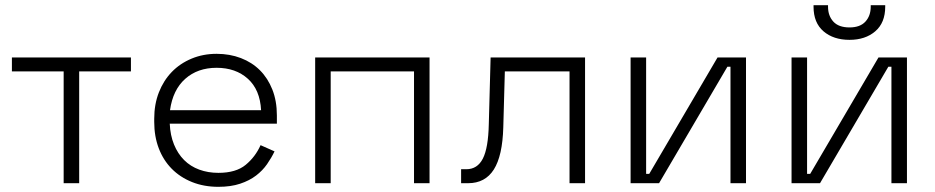

<svg xmlns="http://www.w3.org/2000/svg" viewBox="-20 -708 3613 742"><path d="M226 -432H26V-486H486V-432H286V0H226Z M989 -282Q985 -361 938 -403.5Q891 -446 817 -446Q744 -446 696 -403.5Q648 -361 637 -282ZM824 14Q768 14 722 -4.5Q676 -23 643.5 -56Q611 -89 593.5 -135Q576 -181 576 -237V-249Q576 -305 594 -351Q612 -397 644 -430Q676 -463 720.5 -481.5Q765 -500 817 -500Q868 -500 911 -483.5Q954 -467 984.5 -436.5Q1015 -406 1032.5 -362Q1050 -318 1050 -262V-230H636Q638 -185 652.5 -149.5Q667 -114 691.5 -89.5Q716 -65 750 -52.5Q784 -40 824 -40Q892 -40 929.5 -71Q967 -102 987 -147L1041 -123Q1029 -98 1012 -73.5Q995 -49 969.5 -29.5Q944 -10 908 2Q872 14 824 14Z M1198 -486H1640V0H1580V-432H1258V0H1198Z M1876 -486H2241V0H2181V-432H1931L1925 -216Q1922 -106 1888.5 -53Q1855 0 1789 0H1762V-54H1782Q1825 -54 1846 -95Q1867 -136 1869 -228Z M2803 -450H2791L2527 0H2417V-486H2477V-36H2489L2753 -486H2863V0H2803Z M3425 -450H3413L3149 0H3039V-486H3099V-36H3111L3375 -486H3485V0H3425ZM3263 -554Q3201 -554 3162.5 -587Q3124 -620 3124 -682V-688H3180V-682Q3180 -647 3200.5 -624.5Q3221 -602 3263 -602Q3304 -602 3324.5 -624.5Q3345 -647 3345 -682V-688H3401V-682Q3401 -620 3362.5 -587Q3324 -554 3263 -554Z"/></svg>

Font: Space Grotesk Light
Style: Regular
Weight: 300
Designer: Florian Karsten
Foundry: Florian Karsten
Version: Version 2.000